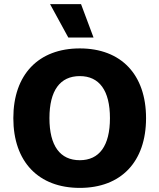

<svg xmlns="http://www.w3.org/2000/svg" viewBox="-20 -906 777 936"><path d="M375 -886H224L313 -723H436ZM369 -670C168 -670 45 -543 45 -330C45 -117 168 10 369 10C570 10 692 -117 692 -330C692 -543 570 -670 369 -670ZM369 -535C464 -535 516 -465 516 -330C516 -195 464 -125 369 -125C273 -125 221 -195 221 -330C221 -465 273 -535 369 -535Z"/></svg>

Font: Work Sans
Style: Bold
Weight: 700
Designer: Wei Huang
Foundry: Wei Huang
Version: Version 2.012